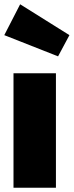

<svg xmlns="http://www.w3.org/2000/svg" viewBox="-21 -876 344 896"><path d="M240 0H42V-534H240ZM303 -712 250 -613 -1 -712 73 -856Z"/></svg>

Font: FiraGO Heavy
Style: Regular
Weight: 900
Designer: bBox Type
Foundry: bBox Type GmbH
Version: Version 1.001